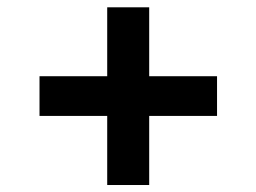

<svg xmlns="http://www.w3.org/2000/svg" viewBox="-20 -558 716 536"><path d="M279.3 -41.5V-537.6H396.5V-41.5ZM90.3 -234.4V-345.2H585.9V-234.4Z"/></svg>

Font: Inter Cardless
Style: Bold
Weight: 700
Designer: Rasmus Andersson
Foundry: rsms
Version: Version 4.001;git-9221beed3